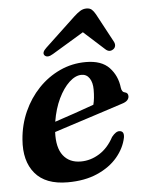

<svg xmlns="http://www.w3.org/2000/svg" viewBox="-51 -717 573 769"><g transform="rotate(-5 236.0 -332.5)"><path d="M430 -148Q421.5 -106.5 391 -70.2Q360.5 -34 310 -11.8Q259.5 10.5 190.5 10.5Q101.5 10.5 59.5 -39.8Q17.5 -90 24.5 -176Q29 -235 52.2 -287Q75.5 -339 113.2 -378.5Q151 -418 199.8 -440.5Q248.5 -463 304 -463Q367 -463 398.2 -430Q429.5 -397 435 -348.5Q437.5 -330.5 449 -328.5Q462 -326 462.5 -313Q463 -304 456.2 -296.2Q449.5 -288.5 432 -283.5Q410.5 -276.5 376.8 -265.5Q343 -254.5 303.8 -241.8Q264.5 -229 226.2 -216.8Q188 -204.5 157.5 -194.5Q154.5 -132 179.2 -100Q204 -68 250 -68Q289.5 -68 324.8 -90Q360 -112 383 -155Q400.5 -177 415 -175.5Q434.5 -174 430 -148ZM282.5 -413.5Q258 -413.5 233.2 -390.5Q208.5 -367.5 189.2 -327.5Q170 -287.5 161.5 -235.5Q199.5 -248 243.8 -263.2Q288 -278.5 319.5 -290Q326 -314.5 326 -350.5Q326 -379 314.5 -396.2Q303 -413.5 282.5 -413.5ZM176 -506.5Q152.5 -492 141.5 -504.5Q132.5 -516 152 -534L275.5 -650Q289 -662.5 300.5 -669.5Q312 -676.5 325.5 -676.5Q339 -676.5 346.8 -669.5Q354.5 -662.5 361.5 -650L424 -533.5Q428.5 -524 426.5 -516.2Q424.5 -508.5 418.5 -504.5Q402.5 -493 387 -507L303 -583Z"/></g></svg>

Font: Fraunces 72pt Soft SemiBold
Style: Italic
Weight: 600
Italic angle: -16°
Version: Version 1.000;[b76b70a41]